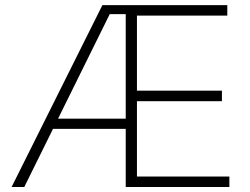

<svg xmlns="http://www.w3.org/2000/svg" viewBox="-20 -748 1002 768"><path d="M26.4 0 389.6 -727.5H889.2V-685.5H527.8V-385.3H867.7V-343.3H527.8V-42H897.5V0H482.9V-691.4H418.9L77.1 0ZM176.3 -232.4V-273.4H505.4V-232.4Z"/></svg>

Font: Inter 17pt ExtraLight
Style: Regular
Weight: 250
Version: Version 4.001;git-66647c0bb